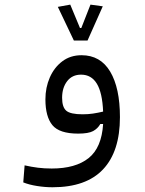

<svg xmlns="http://www.w3.org/2000/svg" viewBox="-20 -581 626 830"><path d="M207 228.5Q174.3 228.5 140.4 223.1Q106.4 217.8 80.6 207.5L86.4 133.8Q116.7 140.6 144 144Q171.4 147.5 203.6 147.5Q306.6 147.5 363 102.5Q419.4 57.6 425.8 -44.9H413.6Q402.8 -25.4 382.6 -14.4Q362.3 -3.4 317.9 -3.4Q236.8 -3.4 206.5 -40Q176.3 -76.7 176.3 -151.4Q176.3 -202.6 195.3 -246.1Q214.4 -289.6 249.3 -315.9Q284.2 -342.3 332.5 -342.3Q414.1 -342.3 456.3 -271.5Q498.5 -200.7 498.5 -74.7Q498.5 73.7 425.5 151.1Q352.5 228.5 207 228.5ZM425.8 -98.6Q422.4 -180.2 398.7 -219.2Q375 -258.3 330.6 -258.3Q292 -258.3 270.3 -230Q248.5 -201.7 248.5 -158.2Q248.5 -117.7 266.6 -102.3Q284.7 -86.9 337.4 -86.9Q361.3 -86.9 382.3 -90.1Q403.3 -93.3 425.8 -98.6ZM299.3 -405.8 230 -551.3 283.7 -561 325.7 -460H331.5L371.1 -561L424.3 -553.7L358.4 -405.8Z"/></svg>

Font: Cascadia Code NF SemiLight
Style: Regular
Weight: 350
Monospace: yes
Designer: Aaron Bell
Foundry: Saja Typeworks
Version: Version 2404.023; ttfautohint (v1.8.4)